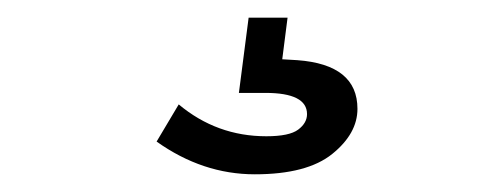

<svg xmlns="http://www.w3.org/2000/svg" viewBox="-20 -20 540 217"><path d="M327 109Q327 85 280 85H250L261 0H305L299 47L316 48Q384 53 384 103Q384 131 355.5 154Q327 177 268 177Q209 177 157 140L182 98Q225 134 281 134Q307 134 317 126.5Q327 119 327 109Z"/></svg>

Font: InconsolataGo
Style: Regular
Weight: 400
Designer: Raph Levien, Kirill Tkachev
Foundry: Cyreal
Version: Version 1.013